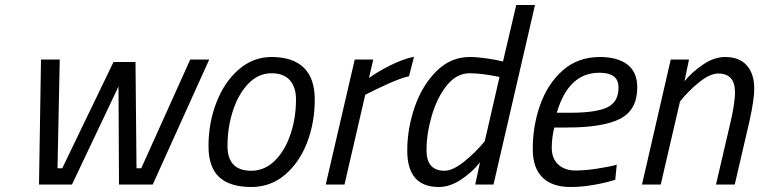

<svg xmlns="http://www.w3.org/2000/svg" viewBox="-20 -738 3037 768"><path d="M144 -500H219L210 -65H229L434 -490H522L526 -65H545L741 -500H817L591 0H456L454 -392L268 0H136Z M814 -154Q814 -247 846 -329Q878 -411 935.5 -460.5Q993 -510 1066 -510Q1151 -510 1195 -467.5Q1239 -425 1239 -340Q1239 -247 1208 -167Q1177 -87 1119.5 -38.5Q1062 10 985 10Q900 10 857 -29.5Q814 -69 814 -154ZM1164 -341Q1164 -389 1139.5 -417Q1115 -445 1066 -445Q1014 -445 974 -404Q934 -363 912 -296Q890 -229 890 -154Q890 -55 985 -55Q1038 -55 1078.5 -94.5Q1119 -134 1141.5 -199.5Q1164 -265 1164 -341Z M1399 -500H1473L1456 -426Q1490 -451 1541 -476.5Q1592 -502 1636 -511L1616 -433Q1584 -426 1535 -404Q1486 -382 1441 -359L1358 0H1283Z M1609 -136Q1609 -224 1639 -310.5Q1669 -397 1726 -453.5Q1783 -510 1859 -510Q1888 -510 1926.5 -504.5Q1965 -499 1992 -492L2045 -718H2120L1954 0H1881L1900 -89Q1871 -51 1825.5 -20.5Q1780 10 1735 10Q1609 10 1609 -136ZM1919 -173 1978 -430Q1908 -445 1859 -445Q1806 -445 1767 -396Q1728 -347 1707 -275Q1686 -203 1686 -137Q1686 -55 1758 -55Q1791 -55 1836.5 -91.5Q1882 -128 1919 -173Z M2111 -142Q2111 -234 2140.5 -318Q2170 -402 2230.5 -456Q2291 -510 2380 -510Q2450 -510 2489.5 -480Q2529 -450 2529 -388Q2529 -299 2461.5 -263.5Q2394 -228 2249 -228H2197Q2187 -186 2187 -147Q2187 -104 2213 -80Q2239 -56 2282 -56Q2319 -56 2366 -63Q2413 -70 2447 -79L2441 -19Q2408 -8 2358 1Q2308 10 2262 10Q2189 10 2150 -28Q2111 -66 2111 -142ZM2262 -287Q2364 -287 2409 -308.5Q2454 -330 2454 -387Q2454 -419 2434.5 -433Q2415 -447 2377 -447Q2254 -447 2207 -287Z M2663 -500H2736L2718 -413Q2748 -450 2792.5 -480Q2837 -510 2880 -510Q2938 -510 2967.5 -476Q2997 -442 2997 -384Q2997 -340 2978 -254L2919 0H2844L2902 -249Q2909 -277 2914.5 -311.5Q2920 -346 2920 -369Q2920 -444 2853 -444Q2820 -444 2776.5 -409Q2733 -374 2700 -332L2623 0H2548Z"/></svg>

Font: Cairo
Style: Italic
Weight: 400
Italic angle: -13°
Designer: Mohamed Gaber, Accademia di Belle Arti di Urbino and others
Foundry: Kief Type Foundry, Accademia di Belle Arti di Urbino and others
Version: Version 3.011